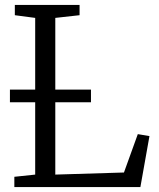

<svg xmlns="http://www.w3.org/2000/svg" viewBox="-20 -763 650 783"><path d="M38.5 0V-42L123.5 -51V-690L40.5 -701V-743H304.5V-701L205.5 -690V-51L485.5 -59.5L542 -216L589.5 -208L552.5 0ZM351 -397.5V-346H20.5V-397.5Z"/></svg>

Font: Merriweather 24pt Light
Style: Regular
Weight: 300
Designer: Eben Sorkin
Foundry: Eben Sorkin
Version: Version 2.100